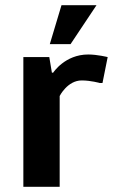

<svg xmlns="http://www.w3.org/2000/svg" viewBox="-20 -720 435 740"><path d="M295 -410C330 -410 365 -400 365 -400H375L395 -500C395 -500 355 -510 320 -510C230 -510 185 -440 185 -440H180L170 -500H70V0H210V-350C210 -350 240 -410 295 -410ZM217 -700 172 -550H252L352 -700Z"/></svg>

Font: Scada
Style: Bold
Weight: 700
Designer: Jovanny Lemonad
Foundry: Jovanny Lemonad
Version: Version 3.005